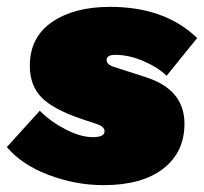

<svg xmlns="http://www.w3.org/2000/svg" viewBox="-47 -530 595 560"><path d="M-27 -101 69 -207Q101 -175 144.5 -152.5Q188 -130 224 -130Q258 -130 258 -147Q258 -161 233 -169L191 -183Q108 -211 74 -246Q40 -281 40 -338Q40 -421 104.5 -465.5Q169 -510 274 -510Q434 -510 528 -419L439 -309Q413 -334 371 -352Q329 -370 289 -370Q264 -370 264 -355Q264 -341 288 -334L378 -305Q491 -269 491 -169Q491 -86 429 -38Q367 10 255 10Q174 10 95.5 -19.5Q17 -49 -27 -101Z"/></svg>

Font: Elaine Sans Black
Style: Italic
Weight: 900
Italic angle: -13°
Designer: Wei Huang
Foundry: Wei Huang
Version: Version 2.001;December 24, 2019;FontCreator 12.0.0.2547 64-b